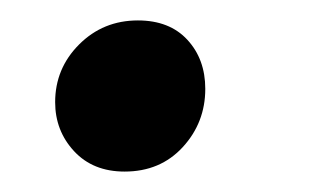

<svg xmlns="http://www.w3.org/2000/svg" viewBox="-20 -156 328 188"><path d="M102 12Q71 12 52.5 -8Q34 -28 34 -56Q34 -89 57.5 -112.5Q81 -136 115 -136Q146 -136 163.5 -117Q181 -98 181 -69Q181 -36 159 -12Q137 12 102 12Z"/></svg>

Font: Tiro Kannada
Style: Italic
Weight: 400
Italic angle: -11°
Designer: Kannada: John Hudson & Fiona Ross, assisted by Kaja Sojewska. Latin: John Hudson with Paul Hanslow, assisted by Kaja Soj
Foundry: Tiro Typeworks Ltd.
Version: Version 1.52